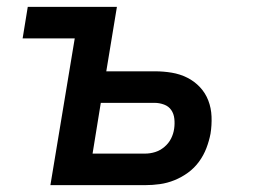

<svg xmlns="http://www.w3.org/2000/svg" viewBox="-20 -540 740 560"><path d="M127 0 198 -428H46L61 -520H321L290 -332H432Q457 -332 481 -328Q505 -324 526 -313.5Q547 -303 563 -286Q579 -269 587.5 -247Q596 -225 597 -200Q598 -175 594 -150Q590 -129 582 -108Q574 -87 560.5 -68.5Q547 -50 528.5 -36.5Q510 -23 489 -14.5Q468 -6 446.5 -3Q425 0 403 0ZM403 -92Q418 -92 432.5 -96.5Q447 -101 459.5 -111.5Q472 -122 479 -136Q486 -150 488 -165Q490 -179 488.5 -193.5Q487 -208 479.5 -219Q472 -230 458.5 -235Q445 -240 431 -240H274L250 -92Z"/></svg>

Font: Iosevka Aile Semibold Oblique
Style: Regular
Weight: 600
Italic angle: -9°
Designer: Belleve Invis
Foundry: Belleve Invis
Version: Version 31.1.0; ttfautohint (v1.8.4)